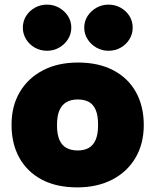

<svg xmlns="http://www.w3.org/2000/svg" viewBox="-20 -802 673 832"><path d="M315 10Q225 10 161.5 -23.5Q98 -57 64 -118Q30 -179 30 -261Q30 -343 66 -403.5Q102 -464 166.5 -497.5Q231 -531 318 -531Q407 -531 471 -497.5Q535 -464 569 -403Q603 -342 603 -260Q603 -179 567 -118Q531 -57 466 -23.5Q401 10 315 10ZM317 -150Q345 -150 364.5 -161Q384 -172 394.5 -196Q405 -220 405 -260Q405 -301 395 -325Q385 -349 365.5 -360Q346 -371 317 -371Q289 -371 269 -360Q249 -349 238 -325Q227 -301 227 -260Q227 -220 237.5 -196Q248 -172 268 -161Q288 -150 317 -150ZM184 -582Q155 -582 131 -595.5Q107 -609 93 -632Q79 -655 79 -682Q79 -710 93 -732.5Q107 -755 131 -768.5Q155 -782 184 -782Q212 -782 236 -768.5Q260 -755 274.5 -732.5Q289 -710 289 -682Q289 -655 274.5 -632Q260 -609 236 -595.5Q212 -582 184 -582ZM450 -582Q422 -582 398 -595.5Q374 -609 359.5 -632Q345 -655 345 -682Q345 -710 359.5 -732.5Q374 -755 398 -768.5Q422 -782 450 -782Q479 -782 503 -768.5Q527 -755 541 -732.5Q555 -710 555 -682Q555 -655 541 -632Q527 -609 503 -595.5Q479 -582 450 -582Z"/></svg>

Font: REM Medium ExtraBold
Style: Regular
Weight: 800
Version: Version 1.005;gftools[0.9.28]